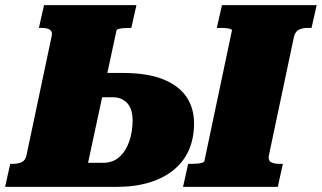

<svg xmlns="http://www.w3.org/2000/svg" viewBox="-60 -730 1257 750"><path d="M655 0 675 -90H690Q702 -90 712.5 -91Q723 -92 730 -94.5Q737 -97 738 -99L846 -611Q847 -614 842 -616Q837 -618 827 -619.5Q817 -621 802 -621H787L807 -710H1177L1157 -621H1142Q1122 -621 1107.5 -614Q1093 -607 1088 -585L991 -126Q986 -104 998 -97Q1010 -90 1030 -90H1045L1025 0ZM395 0H-40L-20 -90H-9Q11 -90 25.5 -97Q40 -104 44 -126L141 -585Q145 -600 140.5 -607.5Q136 -615 126.5 -618Q117 -621 104 -621H92L112 -710H473L453 -621H444Q433 -621 422 -620Q411 -619 403.5 -617Q396 -615 395 -611L284 -94H343Q381 -94 406.5 -117Q432 -140 445 -178Q458 -216 458 -260Q458 -278 454 -294.5Q450 -311 440.5 -323Q431 -335 416.5 -342.5Q402 -350 382 -350H209L226 -445H420Q515 -445 576.5 -420.5Q638 -396 668 -352Q698 -308 698 -248Q698 -191 678.5 -145.5Q659 -100 620 -67.5Q581 -35 524.5 -17.5Q468 0 395 0Z"/></svg>

Font: Roboto Serif Black
Style: Italic
Weight: 900
Italic angle: -10°
Version: Version 1.008